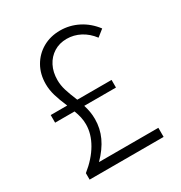

<svg xmlns="http://www.w3.org/2000/svg" viewBox="-174 -866 933 990"><g transform="rotate(-30 293.0 -371.0)"><path d="M428.2 -343.3H239.3Q246.1 -322.3 249.8 -301Q253.4 -279.8 253.4 -257.3Q253.4 -201.7 230.5 -151.9Q207.5 -102.1 160.2 -54.2H513.7V0H73.2V-38.6Q134.3 -87.4 167 -143.8Q199.7 -200.2 199.7 -256.8Q199.7 -278.3 195.1 -299.6Q190.4 -320.8 181.6 -343.3H65.9V-388.7H164.1Q144 -435.1 133.8 -470.2Q123.5 -505.4 123.5 -539.6Q123.5 -598.6 149.7 -644.3Q175.8 -689.9 221.4 -716.1Q267.1 -742.2 325.2 -742.2Q381.8 -742.2 432.4 -716.3Q482.9 -690.4 519 -642.6L479 -610.8Q450.7 -648.4 412.8 -668.2Q375 -688 333 -688Q289.6 -688 256.3 -667.2Q223.1 -646.5 204.6 -610.4Q186 -574.2 186 -527.3Q186 -496.6 195.6 -465.3Q205.1 -434.1 224.1 -388.7H428.2Z"/></g></svg>

Font: Kumbh Sans Light
Style: Regular
Weight: 300
Version: Version 1.004